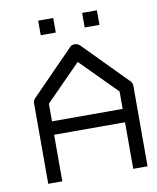

<svg xmlns="http://www.w3.org/2000/svg" viewBox="-78 -780 647 792"><g transform="rotate(-10 246.0 -384.0)"><path d="M136 -719H199V-658H136ZM320 -719H382V-658H320ZM119 -244V-49H60V-387Q60 -398 69 -407L246 -588Q253.5 -597 266 -597Q280 -597 289 -588L468 -406Q476 -398 476 -385V-49H416V-244ZM120 -300H416V-373L267 -523L120 -374Z"/></g></svg>

Font: IBM 3270 Semi-Condensed
Style: Condensed
Weight: 400
Monospace: yes
Version: Version 2.3.1